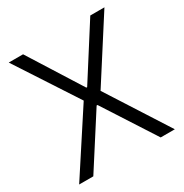

<svg xmlns="http://www.w3.org/2000/svg" viewBox="-164 -835 923 964"><g transform="rotate(-30 297.0 -353.5)"><path d="M293.9 -403.3H298.8L492.2 -707H574.2L347.7 -353.5L574.2 0H492.2L298.8 -299.8H293.9L101.6 0H19.5L250 -353.5L19.5 -707H102.5Z"/></g></svg>

Font: Pretendard Std Light
Style: Regular
Weight: 300
Designer: Base glyphs from Inter by Rasmus Andersson; Hangeul glyphs from Noto Sans CJK(Source Han Sans) by Jang Soo-young and Kan
Foundry: Kil Hyung-jin
Version: Version 1.309